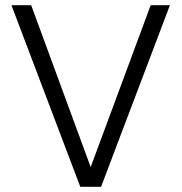

<svg xmlns="http://www.w3.org/2000/svg" viewBox="-20 -719 699 739"><path d="M634 -699 369 0H289L24 -699H100L329 -76L560 -699Z"/></svg>

Font: A Bank Premium Light
Style: Regular
Weight: 300
Designer: Ninad Kale (Devanagari), Jonny Pinhorn (Latin), Htun Naung (Myanmar)
Foundry: Indian Type Foundry
Version: 4.004